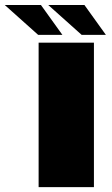

<svg xmlns="http://www.w3.org/2000/svg" viewBox="-116 -768 460 788"><path d="M42.5 0H269.5V-593H42.5ZM219 -625H318.5L230.5 -747.5H82ZM40.5 -625H140L52 -747.5H-96.5Z"/></svg>

Font: Anybody Thin Black
Style: Regular
Weight: 900
Version: Version 1.113;gftools[0.9.25]